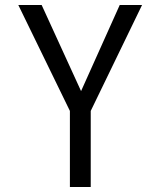

<svg xmlns="http://www.w3.org/2000/svg" viewBox="-20 -745 640 765"><path d="M258.5 -303 53 -725H146L303 -382L457 -725H546L341.5 -303V0H258.5Z"/></svg>

Font: JuliaMono
Style: Regular
Weight: 400
Monospace: yes
Designer: cormullion
Foundry: corm
Version: Version 0.055; ttfautohint (v1.8.4)